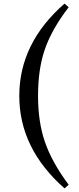

<svg xmlns="http://www.w3.org/2000/svg" viewBox="-20 -843 438 1065"><path d="M228 -59Q267 56 361 182L338 202Q87 -19 87 -311Q87 -604 338 -823L361 -803Q264 -677 226 -561Q191 -455 191 -311Q191 -169 228 -59Z"/></svg>

Font: `n[OS CN
Style: <[WOS[P|ûg*[NI>           
Weight: 700
Designer: Ryoko NISHIZUKA ¬âXZm¬º[P (kana & ideographs); Frank Grie√ühammer (Latin, Greek & Cyrillic); Wenlong ZHANG _ e¬á¬ü¬ô (b
Foundry: Adobe Systems Incorporated
Version: Version 1.00 April 7, 2017, initial release